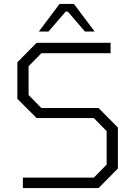

<svg xmlns="http://www.w3.org/2000/svg" viewBox="-20 -954 686 974"><path d="M177 -794 282 -934H355L460 -794H411L324 -895H313L226 -794ZM96 0V-53H456L521 -119V-289L456 -355H166L68 -453V-638L166 -737H541V-684H190L125 -618V-472L190 -406H480L578 -307V-99L480 0Z"/></svg>

Font: Tomorrow Light
Style: Regular
Weight: 300
Designer: Tony de Marco, Monica Rizzolli
Foundry: Just in Type
Version: Version 2.002